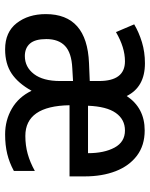

<svg xmlns="http://www.w3.org/2000/svg" viewBox="64 -654 600 769"><g transform="rotate(90 364.5 -270.0)"><path d="M503 -549Q563 -549 604 -518Q645 -487 666 -433Q687 -379 687 -308V-248H402Q405 -71 525 -71Q563 -71 597 -80.5Q631 -90 665 -109V-25Q632 -7 597 1.5Q562 10 519 10Q462 10 415.5 -17Q369 -44 344 -96Q314 -42 275 -16Q236 10 178 10Q109 10 73 -36.5Q37 -83 37 -153Q37 -318 233 -326L305 -329V-366Q305 -470 226 -470Q198 -470 169 -461Q140 -452 109 -434L78 -507Q110 -526 149.5 -538Q189 -550 234 -550Q329 -550 365 -477Q413 -549 503 -549ZM503 -470Q459 -470 433 -433.5Q407 -397 404 -322H594Q594 -387 571.5 -428.5Q549 -470 503 -470ZM253 -259Q192 -256 164.5 -230Q137 -204 137 -155Q137 -110 155 -89.5Q173 -69 205 -69Q249 -69 277 -105.5Q305 -142 305 -210V-262Z"/></g></svg>

Font: Noto Sans Telugu Condensed Medium
Style: Regular
Weight: 500
Width: 3
Designer: Jelle Bosma - Monotype Design Team
Foundry: Monotype Imaging Inc.
Version: Version 2.005; ttfautohint (v1.8.4.7-5d5b)